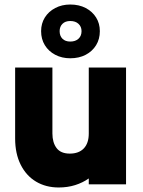

<svg xmlns="http://www.w3.org/2000/svg" viewBox="-20 -816 633 850"><path d="M538 -517Q538 -389 538 -258.5Q538 -128 538 0Q498 0 456 0Q414 0 373 0Q373 -7 373 -13Q373 -19 373 -26Q346 -7 312.5 3.5Q279 14 240 14Q183 14 139.5 -12Q96 -38 71.5 -87Q47 -136 47 -203Q47 -281 47 -360Q47 -439 47 -517Q88 -517 130 -517Q172 -517 212 -517Q212 -445 212 -371Q212 -297 212 -225Q212 -185 230.5 -160.5Q249 -136 289 -136Q329 -136 351 -159Q373 -182 373 -225Q373 -297 373 -371Q373 -445 373 -517Q414 -517 456 -517Q498 -517 538 -517ZM291 -558Q291 -558 291 -558Q291 -558 291 -558Q254 -558 224.5 -573.5Q195 -589 178.5 -616Q162 -643 162 -678Q162 -712 178.5 -738.5Q195 -765 224.5 -780.5Q254 -796 291 -796Q330 -796 359.5 -780.5Q389 -765 405.5 -738.5Q422 -712 422 -678Q422 -643 405.5 -616Q389 -589 359.5 -573.5Q330 -558 291 -558ZM291 -632Q291 -632 291 -632Q291 -632 291 -632Q314 -632 327.5 -644.5Q341 -657 341 -678Q341 -698 327.5 -710.5Q314 -723 291 -723Q269 -723 256.5 -710.5Q244 -698 244 -678Q244 -657 256.5 -644.5Q269 -632 291 -632Z"/></svg>

Font: Tilt Warp
Style: Regular
Weight: 400
Designer: Andy Clymer
Foundry: Andy Clymer
Version: Version 1.000